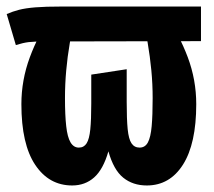

<svg xmlns="http://www.w3.org/2000/svg" viewBox="-36 -551 656 588"><path d="M12.5 -413 -15.5 -508Q3 -516 22.5 -521Q42 -526 72.2 -528.5Q102.5 -531 153.5 -531H579.5V-425L102.5 -424Q68 -424 51.5 -422Q35 -420 12.5 -413ZM470 -507Q513 -445 539 -375.8Q565 -306.5 565 -232Q565 -111 524.5 -47Q484 17 413.5 17Q371 17 341.5 -6.8Q312 -30.5 296 -87.5Q280 -32 252.2 -7.5Q224.5 17 185 17Q114 17 71.8 -46.2Q29.5 -109.5 29.5 -232Q29.5 -305.5 55.2 -375.2Q81 -445 123 -506H195Q185 -462 177.8 -419.5Q170.5 -377 166.8 -335.2Q163 -293.5 163 -250.5Q163 -198 166.8 -164.5Q170.5 -131 180 -115Q189.5 -99 205.5 -99Q221 -99 229.2 -112Q237.5 -125 240.5 -154.5Q243.5 -184 243.5 -234V-322.5L352 -339V-239Q352 -186 355 -155.5Q358 -125 366.8 -112Q375.5 -99 391.5 -99Q408.5 -99 417 -115Q425.5 -131 428.5 -164.5Q431.5 -198 431.5 -250.5Q431.5 -293.5 427.5 -335.5Q423.5 -377.5 416.2 -420.2Q409 -463 399 -507Z"/></svg>

Font: Fira Code Light
Style: Bold
Weight: 700
Monospace: yes
Version: Version 5.002